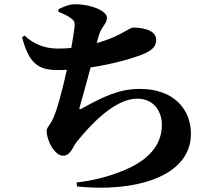

<svg xmlns="http://www.w3.org/2000/svg" viewBox="-20 -827 1040 905"><path d="M255 -772C281 -761 298 -753 313 -742C330 -730 334 -724 331 -697C328 -673 323 -640 316 -601C296 -599 275 -598 254 -598C192 -598 140 -618 96 -659L84 -652C116 -527 162 -497 250 -497C265 -497 280 -497 295 -498C276 -410 245 -289 223 -254C208 -228 200 -224 200 -210C200 -162 239 -93 277 -93C313 -93 321 -133 343 -160C403 -235 520 -362 626 -362C710 -362 743 -296 743 -239C743 -162 702 -83 571 -27C494 6 415 25 341 33L343 52C611 80 880 9 880 -197C880 -307 804 -408 639 -408C543 -408 467 -372 363 -314C356 -310 353 -312 355 -320C362 -347 387 -432 407 -509C513 -525 605 -552 650 -570C700 -590 716 -609 716 -640C716 -691 637 -697 606 -697C600 -697 586 -688 545 -666C517 -651 479 -636 436 -624C439 -636 442 -647 445 -657C459 -705 484 -713 484 -744C484 -774 413 -807 334 -807C308 -807 285 -798 255 -783Z"/></svg>

Font: Noto Serif CJK JP Black
Style: Regular
Weight: 900
Designer: Ryoko NISHIZUKA 西塚涼子 (kana & ideographs); Frank Grießhammer (Latin, Greek & Cyrillic); Wenlong ZHANG 张文龙 (bopomofo); San
Foundry: Adobe Systems Incorporated
Version: Version 1.001;PS 1.001;hotconv 16.6.54;makeotf.lib2.5.65590